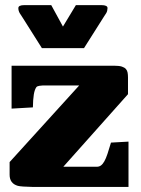

<svg xmlns="http://www.w3.org/2000/svg" viewBox="-20 -741 559 761"><path d="M381.8 -720.7Q406.2 -720.7 406.2 -709Q405.8 -703.1 404.8 -698.2Q403.8 -693.4 400.4 -688L392.1 -675.3L313 -550.3H146L70.8 -669.4Q64 -679.2 58.3 -688.7Q52.7 -698.2 52.7 -709Q52.7 -720.7 76.7 -720.7H183.1L229.5 -635.7L280.8 -720.7ZM111.8 0Q63 -1 50.8 -4.4Q18.1 -13.7 18.1 -48.3V-98.6L293.9 -402.3H149.9Q145 -402.3 136.2 -400.9Q127.4 -399.4 124.5 -396Q117.2 -386.2 114 -366.2Q110.8 -346.2 110.4 -315.4L25.9 -310.5V-480.5H433.1Q452.1 -480.5 462.9 -477.1Q473.6 -473.6 479 -467.5Q484.4 -461.4 485.8 -452.9Q487.3 -444.3 487.3 -434.1V-367.7L231 -80.1H363.8Q373 -80.1 380.1 -85.2Q387.2 -90.3 393.6 -101.6Q399.9 -112.8 406 -131.1Q412.1 -149.4 419.9 -175.8L489.3 -179.7V0Z"/></svg>

Font: Tienne Black
Style: Regular
Weight: 900
Designer: vernon adams
Foundry: vernon adams
Version: Version 001.001